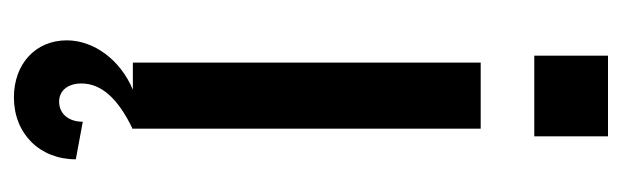

<svg xmlns="http://www.w3.org/2000/svg" viewBox="-329 -394 894 276"><g transform="rotate(90 118.0 -256.0)"><path d="M70 0H109C66 18 38 56 38 95C38 140 72 171 120 171C172 171 209 134 209 82L155 72C155 92 144 106 126 106C110 106 100 93 100 74C100 45 122 21 166 0H165V-500H70ZM60 -577H176V-683H60Z"/></g></svg>

Font: Uncut Sans Medium
Style: Regular
Weight: 500
Designer: Kasper Nordkvist
Foundry: UNCUT.wtf
Version: Version 1.304;Glyphs 3.2 (3246)